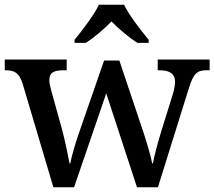

<svg xmlns="http://www.w3.org/2000/svg" viewBox="-20 -786 900 806"><path d="M293 -619V-606H340C375 -628 418 -665 448 -696C478 -665 522 -628 557 -606H604V-619C573 -657 522 -721 501 -766H395C374 -721 324 -657 293 -619ZM74 -438 204 0H291L426 -394L555 0H643L772 -413C792 -479 808 -491 847 -491H860V-536H642V-491H649C693 -491 715 -476 715 -442C715 -431 711 -409 706 -392L657 -235C639 -175 628 -133 622 -100H619C613 -131 596 -189 580 -237L481 -532H417L314 -235C297 -186 281 -133 275 -100H272C266 -133 252 -200 239 -248L195 -406C191 -421 187 -438 187 -449C187 -482 207 -491 247 -491H260V-536H0V-491H3C42 -491 59 -480 74 -438Z"/></svg>

Font: Noto Serif Medium
Style: Regular
Weight: 500
Designer: Monotype Design Team
Foundry: Monotype Imaging Inc.
Version: Version 2.013